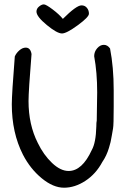

<svg xmlns="http://www.w3.org/2000/svg" viewBox="-20 -875 590 895"><path d="M360 -850Q376 -850 385.5 -838Q395 -826 394.5 -810.5Q394 -795 342 -757Q290 -719 269 -719Q246 -719 198 -758.5Q150 -798 150 -821Q150 -835 162.5 -845Q175 -855 185 -854.5Q195 -854 225.5 -831Q256 -808 273 -787Q336 -850 360 -850ZM493 -649Q510 -562 510 -454V-378Q510 -292 507 -276.5Q504 -261 501 -242Q498 -223 495.5 -213Q493 -203 488 -186Q477 -149 457 -120Q427 -64 378 -32Q329 0 278.5 0Q228 0 174.5 -44Q121 -88 87 -154Q35 -256 35 -389Q35 -436 49 -612Q56 -628 70.5 -640.5Q85 -653 100 -653Q122 -653 127 -623Q113 -450 113 -404Q113 -294 156 -209Q183 -153 222.5 -115.5Q262 -78 300 -78Q363 -78 408 -176Q427 -210 429 -285Q429 -305 431 -313L433 -445Q433 -537 419 -613Q419 -634 433 -650Q447 -666 464 -666Q481 -666 493 -649Z"/></svg>

Font: Patrick Hand SC
Style: Regular
Weight: 400
Designer: Patrick Wagesreiter
Foundry: Patrick Wagesreiter
Version: Version 1.003;PS 001.003;hotconv 1.0.70;makeotf.lib2.5.58329